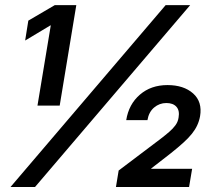

<svg xmlns="http://www.w3.org/2000/svg" viewBox="-20 -748 854 768"><path d="M285.2 -727.5 218.8 -325.7H129.9L183.1 -646.5H181.6L80.6 -585.9L93.3 -665.5L199.2 -727.5ZM22 0 642.6 -727.5H740.7L120.1 0ZM443.8 0 454.6 -65.9 622.1 -192.4Q641.1 -207 656.2 -220Q671.4 -232.9 681.6 -246.8Q691.9 -260.7 694.3 -277.8Q699.2 -305.7 685.8 -320.8Q672.4 -335.9 645.5 -335.9Q617.7 -335.9 596.4 -317.9Q575.2 -299.8 569.8 -267.6H484.9Q495.1 -331.1 539.6 -369.4Q584 -407.7 649.9 -407.7Q714.8 -407.7 752.4 -374.3Q790 -340.8 780.3 -283.2Q776.9 -264.2 769 -247.1Q761.2 -230 747.6 -212.9Q733.9 -195.8 713.1 -177Q692.4 -158.2 663.6 -135.3L585 -74.2L584.5 -72.8H748.5L736.3 0Z"/></svg>

Font: Inter 28pt SemiBold
Style: Italic
Weight: 600
Italic angle: -9.3988°
Designer: Rasmus Andersson
Foundry: rsms
Version: Version 4.001;git-66647c0bb